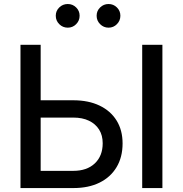

<svg xmlns="http://www.w3.org/2000/svg" viewBox="-20 -955 929 975"><path d="M156.7 -445.8H352.1Q429.2 -445.8 485.4 -418.9Q541.5 -392.1 572 -343Q602.5 -293.9 602.5 -226.6Q602.5 -157.2 572 -106.2Q541.5 -55.2 485.6 -27.6Q429.7 0 352.1 0H84V-727.5H186.5V-87.4H352.1Q421.4 -87.4 461.4 -125.2Q501.5 -163.1 501.5 -227.5Q501.5 -268.1 483.2 -297.1Q464.8 -326.2 431.6 -342Q398.4 -357.9 352.1 -357.9H156.7ZM804.7 -727.5V0H702.1V-727.5ZM531.2 -814.5Q506.3 -814.5 488.5 -832.3Q470.7 -850.1 470.7 -875Q470.7 -899.9 488.5 -917.2Q506.3 -934.6 531.2 -934.6Q556.2 -934.6 573.7 -917.2Q591.3 -899.9 591.3 -875Q591.3 -850.1 573.7 -832.3Q556.2 -814.5 531.2 -814.5ZM324.2 -814.5Q298.8 -814.5 281 -832.3Q263.2 -850.1 263.2 -875Q263.2 -899.9 281 -917.2Q298.8 -934.6 324.2 -934.6Q349.1 -934.6 366.7 -917.2Q384.3 -899.9 384.3 -875Q384.3 -850.1 366.7 -832.3Q349.1 -814.5 324.2 -814.5Z"/></svg>

Font: Inter Cardless
Style: Regular
Weight: 400
Designer: Rasmus Andersson
Foundry: rsms
Version: Version 4.001;git-9221beed3